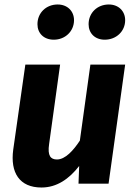

<svg xmlns="http://www.w3.org/2000/svg" viewBox="-20 -819 602 856"><path d="M220 -642C270 -642 310 -679 310 -729C310 -769 281 -799 237 -799C186 -799 147 -762 147 -711C147 -671 175 -642 220 -642ZM447 -642C498 -642 538 -679 538 -729C538 -769 509 -799 465 -799C414 -799 375 -762 375 -711C375 -671 403 -642 447 -642ZM165 17C233 17 288 -21 333 -79L330 0H464L538 -531H383L336 -192C307 -148 271 -108 234 -108C206 -108 191 -124 199 -177L248 -531H93L39 -152C25 -49 67 17 165 17Z"/></svg>

Font: Fira Sans
Style: Bold Italic
Weight: 700
Italic angle: -8°
Designer: bBox Type GmbH & Carrois Corporate GbR & Edenspiekermann AG
Foundry: bBox Type GmbH & Carrois Corporate GbR & Edenspiekermann AG
Version: Version 4.301;PS 004.301;hotconv 1.0.88;makeotf.lib2.5.64775